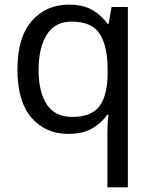

<svg xmlns="http://www.w3.org/2000/svg" viewBox="-20 -566 655 826"><path d="M442 11Q442 -7 443 -31Q444 -55 447 -72H441Q418 -38 377.5 -14Q337 10 273 10Q176 10 115.5 -59.5Q55 -129 55 -267Q55 -405 116.5 -475.5Q178 -546 276 -546Q339 -546 379 -522Q419 -498 443 -463H447L460 -536H530V240H442ZM290 -63Q373 -63 407.5 -108.5Q442 -154 443 -248V-266Q443 -368 409 -420.5Q375 -473 288 -473Q216 -473 181 -416.5Q146 -360 146 -265Q146 -170 181.5 -116.5Q217 -63 290 -63Z"/></svg>

Font: Noto Sans Tai Viet
Style: Regular
Weight: 400
Designer: Monotype Design Team
Foundry: Monotype Imaging Inc.
Version: Version 2.003; ttfautohint (v1.8.4.7-5d5b)